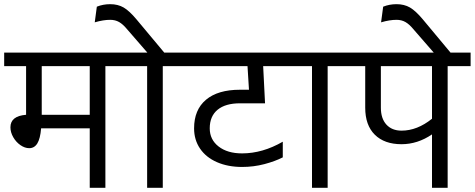

<svg xmlns="http://www.w3.org/2000/svg" viewBox="-30 -900 2275 920"><path d="M585 -583H475V0H400V-285H167Q163 -236 149 -213Q135 -190 110 -190Q89 -190 68 -204.5Q47 -219 33.5 -242.5Q20 -266 20 -290Q20 -344 95 -350V-583H-10V-648H585ZM400 -350V-583H170V-350Z M860 -583H750V0H675V-583H565V-648H676L578 -761Q559 -784 540.5 -794.5Q522 -805 498 -805Q465 -805 424 -793L434 -868Q464 -880 498 -880Q535 -880 562.5 -864Q590 -848 625 -806L757 -648H860Z M1375 -583H1231L1240 -405H1120Q1050 -405 1012.5 -374Q975 -343 975 -285Q975 -231 1017.5 -198Q1060 -165 1130 -165Q1228 -165 1325 -221V-146Q1288 -127 1236.5 -113.5Q1185 -100 1130 -100Q1062 -100 1009.5 -123Q957 -146 928.5 -188Q900 -230 900 -285Q900 -374 957 -422Q1014 -470 1120 -470H1163L1156 -583H840V-648H1375Z M1650 -583H1540V0H1465V-583H1355V-648H1650Z M1630 -648H2225V-583H2115V0H2040V-256Q1971 -209 1894 -209Q1812 -209 1766 -254.5Q1720 -300 1720 -384V-583H1630ZM1894 -274Q1969 -274 2040 -331V-583H1795V-384Q1795 -332 1821.5 -303Q1848 -274 1894 -274Z M2057 -638 1950 -761Q1931 -784 1912.5 -794.5Q1894 -805 1870 -805Q1837 -805 1796 -793L1806 -868Q1836 -880 1870 -880Q1907 -880 1934.5 -864Q1962 -848 1997 -806L2137 -638Z"/></svg>

Font: Madhuban Light
Style: Regular
Weight: 300
Designer: jaikishan Patel
Foundry: MagicType
Version: Version 1.000